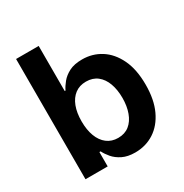

<svg xmlns="http://www.w3.org/2000/svg" viewBox="-170 -863 966 1006"><g transform="rotate(-30 313.5 -359.5)"><path d="M361.8 9.3Q316.4 9.3 285.4 -6.1Q254.4 -21.5 235.6 -43.7Q216.8 -65.9 206.5 -86.9H199.2V0H64.9V-727.5H201.7V-454.6H206.5Q216.3 -475.6 234.9 -498.3Q253.4 -521 284.2 -536.9Q314.9 -552.7 362.8 -552.7Q424.8 -552.7 475.1 -521Q525.4 -489.3 555.7 -426.8Q585.9 -364.3 585.9 -272Q585.9 -181.6 556.6 -118.9Q527.3 -56.2 476.6 -23.4Q425.8 9.3 361.8 9.3ZM322.3 -101.6Q362.8 -101.6 390.1 -123.5Q417.5 -145.5 431.6 -184.3Q445.8 -223.1 445.8 -272.5Q445.8 -321.8 431.9 -360.1Q418 -398.4 390.4 -420.2Q362.8 -441.9 322.3 -441.9Q282.7 -441.9 255.1 -420.9Q227.5 -399.9 213.1 -362.1Q198.7 -324.2 198.7 -272.5Q198.7 -221.2 213.1 -182.9Q227.5 -144.5 255.4 -123Q283.2 -101.6 322.3 -101.6Z"/></g></svg>

Font: Inter Cardless
Style: Bold
Weight: 700
Designer: Rasmus Andersson
Foundry: rsms
Version: Version 4.001;git-9221beed3